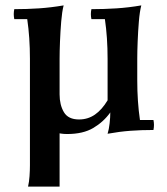

<svg xmlns="http://www.w3.org/2000/svg" viewBox="-20 -482 621 712"><path d="M201 -132Q201 -93 217 -66Q233 -39 273 -39Q306 -39 332 -57Q358 -75 379 -110L389 -65Q364 -30 326 -7.5Q288 15 229 15Q180 15 150.5 -12Q121 -39 101 -88ZM549 -37Q553 -19 549 0Q504 0 463.5 3Q423 6 379 14Q384 -2 386.5 -24.5Q389 -47 389 -65L379 -110V-264Q379 -343 369 -411H319Q315 -430 319 -448Q366 -448 412 -451Q458 -454 504 -462Q498 -439 495 -402.5Q492 -366 490.5 -328.5Q489 -291 489 -264V-184Q489 -105 499 -37ZM84 210Q88 193 89.5 171.5Q91 150 91 131V-264Q91 -343 81 -411H33Q29 -430 33 -448Q80 -448 124.5 -451Q169 -454 216 -462Q210 -439 207 -402.5Q204 -366 202.5 -328.5Q201 -291 201 -264V210Z"/></svg>

Font: Poltawski Nowy Medium
Style: Regular
Weight: 500
Version: Version 1.001;gftools[0.9.25]